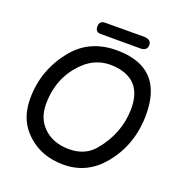

<svg xmlns="http://www.w3.org/2000/svg" viewBox="-156 -1008 1110 1174"><g transform="rotate(20 399.0 -421.0)"><path d="M329.1 -872.1 579.6 -873Q628.4 -873 628.9 -835.9Q628.9 -797.9 582 -797.9L325.7 -798.3Q291.5 -798.3 291.5 -834.5Q291.5 -872.1 329.1 -872.1ZM466.3 -641.1Q357.4 -648.4 277.3 -571.3Q158.7 -457 158.7 -280.8Q158.7 -191.9 212.9 -135.7Q276.4 -69.8 384.3 -69.8Q488.8 -69.8 548.3 -141.6Q656.2 -271 658.2 -428.7Q661.1 -627.9 466.3 -641.1ZM460.4 -738.3Q756.8 -734.9 756.3 -429.2Q755.9 -231.9 637.7 -90.3Q537.1 30.8 384.3 30.8Q225.1 30.8 126.5 -78.1Q56.2 -155.8 56.2 -279.8Q56.2 -473.6 183.6 -622.1Q285.6 -740.2 460.4 -738.3Z"/></g></svg>

Font: Comic Relief
Style: Regular
Weight: 400
Designer: Jeff Davis
Foundry: Loudifier
Version: Version 1.0